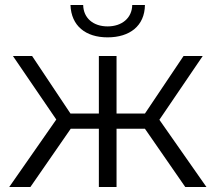

<svg xmlns="http://www.w3.org/2000/svg" viewBox="-20 -751 866 771"><path d="M412 -601C501 -601 561 -647 562 -731H511C510 -678 469 -645 412 -645C355 -645 315 -678 314 -731H263C266 -647 324 -601 412 -601ZM17 0H102L264 -234H377V0H448V-234H562L724 0H809L620 -270L794 -526H717L562 -295H448V-526H377V-295H263L109 -526H32L206 -271Z"/></svg>

Font: Montserrat Z
Style: Regular
Weight: 400
Designer: Julieta Ulanovsky
Foundry: Julieta Ulanovsky
Version: Version 8.000